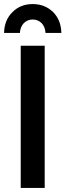

<svg xmlns="http://www.w3.org/2000/svg" viewBox="-25 -925 325 945"><path d="M77 -700V0H195V-700ZM-5 -763H73C74 -782 80 -798 92 -811C104 -823 119 -829 136 -829C153 -829 168 -823 180 -811C192 -798 198 -782 199 -763H277C276 -806 262 -840 236 -866C209 -892 176 -905 136 -905C96 -905 63 -892 37 -866C10 -840 -4 -806 -5 -763Z"/></svg>

Font: Argentum Sans
Style: Regular
Weight: 400
Designer: Julieta Ulanovsky
Foundry: Julieta Ulanovsky
Version: Version 5.001;March 29, 2019;FontCreator 11.5.0.2425 64-bit